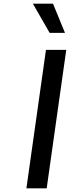

<svg xmlns="http://www.w3.org/2000/svg" viewBox="-20 -1020 400 1040"><path d="M158.2 -1000H267.1L332 -841.8H249ZM229 -750H338.9L232.9 0H123Z"/></svg>

Font: Oakes Grotesk
Style: Medium Italic
Weight: 500
Designer: Samuel Oakes
Foundry: Samuel Oakes
Version: Version 1.0 | wf-rip DC20170320